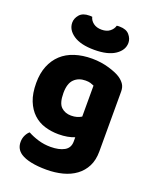

<svg xmlns="http://www.w3.org/2000/svg" viewBox="-167 -826 902 1118"><g transform="rotate(20 283.5 -266.5)"><path d="M354 -37Q334 -29 309.5 -24.5Q285 -20 255 -20Q210 -20 169.5 -32.5Q129 -45 98.5 -73.5Q68 -102 50 -147Q32 -192 32 -257Q32 -317 50.5 -362.5Q69 -408 102.5 -439Q136 -470 184 -485.5Q232 -501 291 -501Q319 -501 346 -497Q373 -493 396.5 -486Q420 -479 439 -471Q458 -463 471 -454Q491 -440 502.5 -422.5Q514 -405 514 -378V-7Q514 46 494.5 84.5Q475 123 440.5 148.5Q406 174 359.5 186Q313 198 260 198Q206 198 165 189.5Q124 181 100 165Q64 141 64 97Q64 74 73.5 55Q83 36 95 27Q124 43 160.5 54Q197 65 237 65Q290 65 322 47Q354 29 354 -11ZM287 -147Q307 -147 322.5 -151.5Q338 -156 351 -164V-356Q340 -361 328.5 -364.5Q317 -368 298 -368Q255 -368 228 -341.5Q201 -315 201 -256Q201 -193 225.5 -170Q250 -147 287 -147ZM283 -678Q314 -678 333.5 -693Q353 -708 359 -730Q364 -731 368 -731Q372 -731 377 -731Q418 -731 437.5 -708Q457 -685 457 -659Q457 -614 412 -583.5Q367 -553 283 -553Q199 -553 154 -583.5Q109 -614 109 -659Q109 -685 128.5 -708Q148 -731 189 -731Q194 -731 198 -731Q202 -731 207 -730Q212 -708 232 -693Q252 -678 283 -678Z"/></g></svg>

Font: Baloo Tammudu 2 ExtraBold
Style: Regular
Weight: 800
Designer: Maithili Shingre, Omkar Shende and Ek Type
Foundry: Ek Type
Version: Version 1.640;hotconv 1.0.111;makeotfexe 2.5.65597; ttfautoh